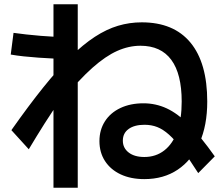

<svg xmlns="http://www.w3.org/2000/svg" viewBox="-20 -807 1040 894"><path d="M652 27Q589 27 542 5Q495 -17 469 -57Q443 -97 443 -150Q443 -202 468.5 -242Q494 -282 540.5 -304Q587 -326 648 -326Q705 -326 756 -302.5Q807 -279 861 -225Q915 -171 980 -79L903 -1Q861 -67 828 -111Q795 -155 767 -180Q739 -205 712 -215.5Q685 -226 653 -226Q606 -226 579 -206.5Q552 -187 552 -152Q552 -118 579 -97Q606 -76 652 -76Q706 -76 745.5 -107Q785 -138 805.5 -195.5Q826 -253 826 -334Q826 -463 777.5 -528.5Q729 -594 634 -594Q580 -594 526 -570Q472 -546 410.5 -491.5Q349 -437 272 -343L261 -341Q225 -291 188 -232.5Q151 -174 114 -112L33 -201Q114 -316 181.5 -400Q249 -484 308 -542Q367 -600 421.5 -635.5Q476 -671 529.5 -687Q583 -703 640 -703Q789 -703 867 -608.5Q945 -514 945 -334Q945 -223 909 -142Q873 -61 807.5 -17Q742 27 652 27ZM229 67V-787H342V67ZM288 -533Q260 -533 227.5 -534.5Q195 -536 159.5 -538.5Q124 -541 91 -544.5Q58 -548 30 -553L43 -654Q70 -650 103 -646.5Q136 -643 171 -640Q206 -637 239 -635.5Q272 -634 299 -634Z"/></svg>

Font: M PLUS 2 Thin SemiBold
Style: Regular
Weight: 600
Version: Version 1.001